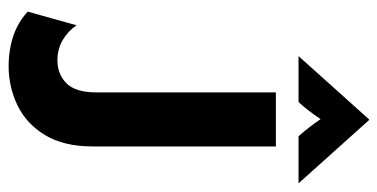

<svg xmlns="http://www.w3.org/2000/svg" viewBox="-242 -646 902 459"><g transform="rotate(90 209.5 -417.0)"><path d="M138.2 13.9Q113.9 13.9 89.9 9Q66 4.2 45.1 -6.2Q24.3 -16.7 8.3 -31.9L41 -148.6Q54.9 -127.8 76.4 -115.3Q97.9 -102.8 125 -102.8Q157.6 -102.8 179.5 -124.3Q201.4 -145.8 201.4 -196.5V-625H330.6V-187.5Q330.6 -118.1 303.5 -73.3Q276.4 -28.5 232.3 -7.3Q188.2 13.9 138.2 13.9ZM114.6 -679.2 266 -847.9H267.4L418.8 -679.2H306.2Q295.1 -691.7 285.4 -704.2Q275.7 -716.7 265.3 -731.9Q254.9 -716.7 245.5 -704.2Q236.1 -691.7 224.3 -679.2Z"/></g></svg>

Font: Afacad Flux
Style: Bold
Weight: 700
Designer: Kristian Moeller
Foundry: Dicotype
Version: Version 1.100